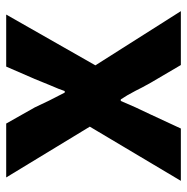

<svg xmlns="http://www.w3.org/2000/svg" viewBox="-12 -592 604 620"><g transform="rotate(-90 290.0 -282.0)"><path d="M191 -294 27 -564H201L253 -472Q274 -426 301 -375H306Q311 -391 325 -423L345 -472L385 -564H553L389 -276L564 0H390L333 -97Q315 -129 307 -146Q292 -175 279 -194H274Q255 -148 230 -97L185 0H16Z"/></g></svg>

Font: Merged Yaku Han JP ExtraBold
Style: Regular
Weight: 800
Designer: Ryoko NISHIZUKA 西塚涼子 (kana, bopomofo & ideographs); Paul D. Hunt (Latin, Greek & Cyrillic); Sandoll Communications 산돌커뮤니
Foundry: Adobe
Version: Version 2.004